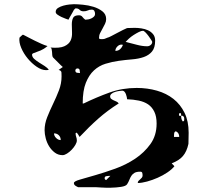

<svg xmlns="http://www.w3.org/2000/svg" viewBox="-20 -827 1040 917"><path d="M380 -333Q442 -363 503 -385Q564 -407 633 -407Q684 -407 729.5 -394Q775 -381 808.5 -354.5Q842 -328 861.5 -288Q881 -248 881 -193L880 -140Q872 -103 853.5 -81.5Q835 -60 800 -47L813 -33Q801 -18 779.5 -3.5Q758 11 733 22Q708 33 682.5 40Q657 47 638 47Q638 41 641.5 37Q645 33 649.5 29.5Q654 26 657.5 21.5Q661 17 661 11Q661 5 659.5 -1Q658 -7 650 -7Q632 -7 622.5 -1.5Q613 4 607.5 12.5Q602 21 598 31.5Q594 42 587 53Q581 62 558 65.5Q535 69 509.5 69.5Q484 70 462.5 68.5Q441 67 437 67H353Q346 64 339.5 59.5Q333 55 333 47Q333 39 362.5 30.5Q392 22 435.5 9.5Q479 -3 530.5 -21.5Q582 -40 625.5 -69Q669 -98 698.5 -139Q728 -180 728 -237Q728 -271 717 -293.5Q706 -316 687.5 -328.5Q669 -341 643 -346.5Q617 -352 587 -353Q587 -357 585.5 -363.5Q584 -370 581.5 -377Q579 -384 574.5 -389Q570 -394 564 -394Q559 -394 549 -392.5Q539 -391 529.5 -388Q520 -385 513 -379.5Q506 -374 506 -366Q506 -359 511 -355Q516 -351 522.5 -348Q529 -345 536 -342Q543 -339 547 -333Q493 -299 449 -260Q405 -221 360 -173Q359 -176 354 -183.5Q349 -191 347 -193Q346 -194 344 -192.5Q342 -191 341 -191Q341 -181 344 -173Q347 -165 347 -156Q347 -147 340 -135Q333 -123 322.5 -112Q312 -101 300 -93.5Q288 -86 279 -86Q258 -86 242 -98Q226 -110 215 -127.5Q204 -145 198.5 -166Q193 -187 193 -205Q193 -236 205.5 -267.5Q218 -299 233.5 -331Q249 -363 261.5 -395.5Q274 -428 274 -462Q274 -471 273.5 -480.5Q273 -490 260 -493L280 -507Q277 -509 270.5 -515.5Q264 -522 256.5 -529.5Q249 -537 242.5 -543.5Q236 -550 233 -553Q230 -557 229.5 -564.5Q229 -572 228.5 -579.5Q228 -587 226.5 -593Q225 -599 220 -600Q265 -596 287 -606Q309 -616 317 -633Q325 -650 324 -671Q323 -692 323 -710.5Q323 -729 329 -741.5Q335 -754 357 -754Q368 -754 373.5 -746.5Q379 -739 387 -733H390Q395 -733 402.5 -734.5Q410 -736 417 -739.5Q424 -743 429 -748Q434 -753 434 -760Q434 -769 430.5 -775Q427 -781 418 -781Q407 -781 399 -777Q391 -773 379 -773Q367 -773 360.5 -780Q354 -787 343 -787H340L333 -780Q332 -777 328 -770.5Q324 -764 320 -756.5Q316 -749 312 -742.5Q308 -736 307 -733Q304 -734 294 -737.5Q284 -741 273.5 -746Q263 -751 254.5 -757Q246 -763 246 -770Q246 -782 257 -789Q268 -796 282.5 -800Q297 -804 311.5 -805.5Q326 -807 333 -807Q349 -807 375.5 -804.5Q402 -802 426.5 -794.5Q451 -787 469 -773Q487 -759 487 -736Q487 -724 481.5 -713Q476 -702 470 -691Q464 -680 458.5 -669.5Q453 -659 453 -647Q453 -641 458 -640.5Q463 -640 466 -640Q474 -640 479.5 -641.5Q485 -643 493 -647Q499 -648 512 -655Q525 -662 539.5 -669.5Q554 -677 567.5 -684Q581 -691 587 -693L623 -694Q638 -694 655 -691.5Q672 -689 686.5 -682.5Q701 -676 711 -664Q721 -652 721 -633Q721 -599 706 -581Q691 -563 666.5 -554.5Q642 -546 611 -543.5Q580 -541 547.5 -536.5Q515 -532 484 -522.5Q453 -513 429 -491Q405 -469 390 -431.5Q375 -394 375 -333ZM707 -627Q707 -629 701.5 -637.5Q696 -646 689 -655.5Q682 -665 674.5 -672.5Q667 -680 663 -680Q655 -680 643 -674Q631 -668 618.5 -660Q606 -652 595.5 -642.5Q585 -633 580 -627Q604 -621 632 -613.5Q660 -606 683 -606Q692 -606 699.5 -612Q707 -618 707 -627ZM200 -492Q179 -492 155.5 -508Q132 -524 112.5 -547.5Q93 -571 81.5 -598Q70 -625 73 -647Q74 -648 79 -653Q84 -658 87 -660Q87 -661 90 -661Q92 -661 93 -660Q103 -655 117 -647.5Q131 -640 146.5 -632.5Q162 -625 177.5 -618Q193 -611 207 -607Q196 -598 188.5 -593.5Q181 -589 174 -586Q167 -583 159.5 -580.5Q152 -578 140 -573Q138 -573 135.5 -570.5Q133 -568 133 -567Q133 -555 143 -546Q153 -537 166.5 -528.5Q180 -520 193.5 -511.5Q207 -503 213 -493ZM567 -613Q564 -614 560 -614Q549 -614 540 -604.5Q531 -595 531 -584Q545 -584 554 -592.5Q563 -601 567 -613ZM340 -490Q340 -481 348 -479.5Q356 -478 362 -478Q362 -484 360.5 -492Q359 -500 350 -500H347Q342 -498 340 -493ZM840 -273Q845 -273 845 -280Q845 -287 840 -287Q835 -287 835 -280Q835 -273 840 -273ZM860 -260Q860 -275 845 -275Q845 -267 846.5 -260Q848 -253 853 -247Q859 -248 859.5 -252Q860 -256 860 -260ZM836 -173Q836 -193 820 -200Q812 -198 811.5 -187Q811 -176 811 -173ZM270 -158Q270 -172 261 -181Q252 -190 238 -190Q238 -178 248 -168Q258 -158 270 -158ZM500 13Q495 13 487.5 14.5Q480 16 480 23V27Q481 31 487 33L507 13Z"/></svg>

Font: Genkaimincho
Style: Regular
Weight: 800
Designer: Dr. Ken Lunde (project architect, glyph set definition & overall production); Masataka HATTORI \u670D \u90E8 \u6B63 \u8C
Foundry: Adobe Systems Incorporated
Version: Version 1.00